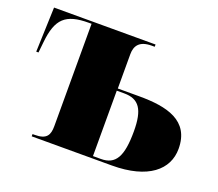

<svg xmlns="http://www.w3.org/2000/svg" viewBox="-96 -668 907 800"><g transform="rotate(20 358.0 -268.0)"><path d="M113 0H468C629 0 706 -68 706 -160C706 -286 600 -310 477 -310H382V-462C382 -500 400 -526 454 -526H467V-536H17L10 -338H20L25 -386C36 -492 72 -526 175 -526H187V-72C187 -32 175 -10 123 -10H113ZM416 -10H381V-300H414C480 -300 506 -262 506 -165C506 -53 481 -10 416 -10Z"/></g></svg>

Font: Noto Serif Display Black
Style: Regular
Weight: 900
Designer: Monotype Design Team
Foundry: Monotype Imaging Inc.
Version: Version 2.009